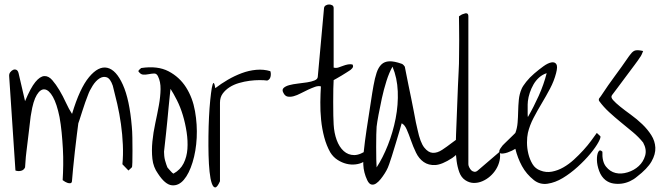

<svg xmlns="http://www.w3.org/2000/svg" viewBox="-20 -752 2965 858"><path d="M246 -229Q234 -288 216.5 -319Q199 -350 180 -352.5Q161 -355 144.5 -328Q128 -301 119 -243Q117 -234 115 -215Q113 -196 110 -172.5Q107 -149 104 -123Q101 -97 98 -73.5Q95 -50 94 -31.5Q93 -13 92 -4Q86 9 73 11.5Q60 14 49 10L21 -411Q20 -422 26 -429.5Q32 -437 39 -440Q46 -443 53 -440Q60 -437 63 -425L92 -300Q117 -360 138 -385.5Q159 -411 178 -412Q197 -413 213.5 -394Q230 -375 245.5 -349Q261 -323 274.5 -293.5Q288 -264 302 -243Q336 -357 378 -407.5Q420 -458 459.5 -449Q499 -440 529 -373.5Q559 -307 569 -186Q571 -167 571.5 -137Q572 -107 572 -78Q572 -49 571.5 -27Q571 -5 569 -4L554 10L527 -18Q531 -59 529 -105Q527 -151 520.5 -197.5Q514 -244 504 -287.5Q494 -331 484 -369Q473 -401 457 -406.5Q441 -412 424.5 -401.5Q408 -391 394 -369Q380 -347 373 -327Q368 -315 361 -295Q354 -275 347.5 -254.5Q341 -234 336 -218.5Q331 -203 330 -201Q328 -186 323.5 -150.5Q319 -115 314.5 -74.5Q310 -34 306.5 2Q303 38 302 53Q302 65 295.5 66.5Q289 68 281 65Q272 62 260 53Q262 21 262.5 -15Q263 -51 261 -87.5Q259 -124 255.5 -160Q252 -196 246 -229Z M686 -411Q680 -424 668.5 -423.5Q657 -423 644.5 -420.5Q632 -418 620 -418.5Q608 -419 598 -434Q599 -437 604 -442Q609 -447 611 -448Q684 -459 733 -433.5Q782 -408 811.5 -361.5Q841 -315 851.5 -255Q862 -195 859 -136Q856 -77 840.5 -26.5Q825 24 801.5 51.5Q778 79 748 76Q718 73 686 24Q665 -5 661 -42Q657 -79 661 -119.5Q665 -160 674 -201.5Q683 -243 690 -281.5Q697 -320 697.5 -353.5Q698 -387 686 -411ZM755 24Q786 7 800.5 -22Q815 -51 817.5 -86.5Q820 -122 814 -161.5Q808 -201 797 -237.5Q786 -274 770.5 -304.5Q755 -335 742 -355Q741 -344 738.5 -322.5Q736 -301 733.5 -273Q731 -245 728 -214.5Q725 -184 722 -156Q719 -128 716.5 -106Q714 -84 713 -74Q713 -66 714 -55.5Q715 -45 717.5 -35.5Q720 -26 723 -17.5Q726 -9 728 -4Q729 -2 733 2Q737 6 741 11Q745 16 749 19.5Q753 23 755 24Z M942 -358Q968 -378 998 -395.5Q1028 -413 1060 -425Q1092 -437 1125 -440Q1158 -443 1188 -434Q1192 -423 1189 -409.5Q1186 -396 1174 -392Q1161 -394 1140 -394Q1119 -394 1095.5 -391Q1072 -388 1048 -381Q1024 -374 1005.5 -362Q987 -350 975 -333.5Q963 -317 963 -293V58Q951 85 942 85.5Q933 86 926.5 67.5Q920 49 916.5 15.5Q913 -18 912 -58.5Q911 -99 911.5 -143.5Q912 -188 914 -229Q916 -270 919.5 -304.5Q923 -339 926.5 -359Q930 -379 934 -381Q938 -383 942 -358Z M1414 -366Q1402 -369 1388 -364Q1374 -359 1357.5 -351.5Q1341 -344 1324 -335Q1307 -326 1292 -322Q1277 -318 1265 -320.5Q1253 -323 1246 -338Q1239 -351 1247.5 -359Q1256 -367 1272.5 -371.5Q1289 -376 1311 -378.5Q1333 -381 1352.5 -384Q1372 -387 1385.5 -392.5Q1399 -398 1400 -408L1428 -716Q1429 -724 1436 -728Q1443 -732 1450.5 -732Q1458 -732 1464.5 -728.5Q1471 -725 1471 -716V-450Q1482 -447 1492.5 -450.5Q1503 -454 1513.5 -458Q1524 -462 1534.5 -464Q1545 -466 1555 -464Q1561 -455 1554 -447Q1547 -439 1541 -436L1527 -427Q1517 -421 1506 -414Q1495 -407 1484.5 -401.5Q1474 -396 1471 -394Q1470 -383 1469.5 -355Q1469 -327 1469 -295.5Q1469 -264 1469.5 -236Q1470 -208 1471 -196Q1473 -158 1484.5 -126.5Q1496 -95 1516 -77Q1536 -59 1563 -59Q1590 -59 1626 -85Q1632 -67 1625 -52Q1618 -37 1604 -28.5Q1590 -20 1569.5 -17.5Q1549 -15 1528.5 -20Q1508 -25 1488.5 -37.5Q1469 -50 1456 -71Q1439 -101 1429 -138.5Q1419 -176 1415 -216Q1411 -256 1411.5 -295Q1412 -334 1414 -366Z M1607 -87Q1608 -99 1611 -121.5Q1614 -144 1618 -171.5Q1622 -199 1627 -230Q1632 -261 1636 -288.5Q1640 -316 1643.5 -337Q1647 -358 1649 -369Q1655 -403 1663 -427Q1671 -451 1684.5 -464Q1698 -477 1719.5 -478Q1741 -479 1775 -467Q1779 -466 1784 -460.5Q1789 -455 1789 -454Q1791 -443 1795.5 -421Q1800 -399 1805.5 -371Q1811 -343 1817.5 -313Q1824 -283 1829 -255Q1834 -227 1838.5 -205Q1843 -183 1846 -172Q1858 -115 1876 -92.5Q1894 -70 1914 -69Q1934 -68 1956 -82.5Q1978 -97 1998.5 -113Q2019 -129 2038 -140Q2057 -151 2070 -144Q2070 -129 2063 -114.5Q2056 -100 2045.5 -87.5Q2035 -75 2023 -64Q2011 -53 2001 -46Q1955 -16 1925 -14.5Q1895 -13 1873.5 -28Q1852 -43 1839 -70Q1826 -97 1816.5 -124.5Q1807 -152 1797.5 -173.5Q1788 -195 1775 -201Q1772 -190 1764.5 -164.5Q1757 -139 1748 -109.5Q1739 -80 1731 -54Q1723 -28 1719 -18Q1718 -14 1713 -2.5Q1708 9 1699.5 22.5Q1691 36 1681 48.5Q1671 61 1660.5 68Q1650 75 1639.5 72.5Q1629 70 1621 53Q1605 19 1603.5 -16Q1602 -51 1607 -87ZM1663 -4Q1691 -47 1713.5 -104Q1736 -161 1748 -222.5Q1760 -284 1757.5 -344Q1755 -404 1734 -454Q1719 -428 1707 -390Q1695 -352 1686.5 -313Q1678 -274 1671.5 -239Q1665 -204 1663 -186Q1662 -176 1661.5 -150Q1661 -124 1661 -95.5Q1661 -67 1661.5 -40.5Q1662 -14 1663 -4Z M2017 -82V-115Q2017 -124 2018 -151.5Q2019 -179 2020.5 -215Q2022 -251 2023.5 -292Q2025 -333 2026.5 -369Q2028 -405 2029.5 -431.5Q2031 -458 2031 -467Q2031 -480 2031.5 -509.5Q2032 -539 2032 -573Q2032 -607 2031.5 -636.5Q2031 -666 2031 -679Q2043 -688 2052 -690Q2060 -694 2066.5 -692Q2073 -690 2073 -679V-18Q2073 -12 2077 -4Q2081 4 2086 9Q2091 14 2099 15.5Q2107 17 2115 10L2213 -74Q2217 -55 2212.5 -34.5Q2208 -14 2197 4Q2186 22 2170 36Q2154 50 2135 58Q2116 66 2096.5 65.5Q2077 65 2059 53Q2041 41 2032.5 17.5Q2024 -6 2020.5 -32.5Q2017 -59 2017 -82Z M2283 -87Q2277 -83 2267.5 -78.5Q2258 -74 2248 -70.5Q2238 -67 2228 -66Q2218 -65 2214 -68Q2210 -71 2211.5 -78.5Q2213 -86 2226 -102Q2228 -104 2236.5 -112.5Q2245 -121 2255 -130.5Q2265 -140 2273 -148Q2281 -156 2283 -158Q2291 -179 2293 -203.5Q2295 -228 2295.5 -254Q2296 -280 2298.5 -306Q2301 -332 2311 -355Q2316 -367 2331.5 -386.5Q2347 -406 2367.5 -423.5Q2388 -441 2408 -455.5Q2428 -470 2443.5 -473Q2459 -476 2466 -465.5Q2473 -455 2465 -425Q2456 -390 2438 -356Q2420 -322 2400.5 -289.5Q2381 -257 2364 -224.5Q2347 -192 2339 -158Q2335 -140 2335 -115Q2335 -90 2341 -65Q2347 -40 2359.5 -19Q2372 2 2395 10Q2420 20 2446.5 15Q2473 10 2497.5 -4Q2522 -18 2544.5 -38.5Q2567 -59 2587 -81Q2607 -103 2622 -123.5Q2637 -144 2647 -158L2662 -144Q2667 -140 2654.5 -117Q2642 -94 2618 -65Q2594 -36 2561.5 -6.5Q2529 23 2495 43.5Q2461 64 2427 69Q2393 74 2366 53Q2332 26 2312.5 -10Q2293 -46 2283 -87ZM2339 -229Q2365 -274 2387.5 -324Q2410 -374 2423 -425Q2404 -419 2389 -405.5Q2374 -392 2364 -374.5Q2354 -357 2347.5 -337.5Q2341 -318 2339 -300Q2338 -295 2338 -285Q2338 -275 2338 -264Q2338 -253 2338 -243Q2338 -233 2339 -229Z M2672 -74Q2670 -30 2688 -7.5Q2706 15 2731 21Q2756 27 2785 18Q2814 9 2834.5 -10Q2855 -29 2863 -56.5Q2871 -84 2854 -115Q2834 -140 2807.5 -162Q2781 -184 2754 -206Q2727 -228 2702 -251Q2677 -274 2658 -300Q2656 -302 2656 -306.5Q2656 -311 2658 -313Q2664 -320 2674 -335.5Q2684 -351 2698 -371Q2712 -391 2727.5 -412Q2743 -433 2757 -452.5Q2771 -472 2781.5 -487.5Q2792 -503 2798 -510Q2809 -525 2821 -527Q2833 -529 2854 -524Q2853 -520 2848 -509.5Q2843 -499 2840 -496Q2834 -486 2816 -462Q2798 -438 2777.5 -410.5Q2757 -383 2739.5 -359.5Q2722 -336 2715 -327Q2708 -318 2719.5 -305Q2731 -292 2751.5 -275.5Q2772 -259 2799 -239.5Q2826 -220 2850 -197Q2874 -174 2890.5 -148Q2907 -122 2908.5 -92.5Q2910 -63 2891.5 -30.5Q2873 2 2826 38Q2812 50 2794.5 58Q2777 66 2758.5 68.5Q2740 71 2721 68Q2702 65 2686 53Q2667 38 2657.5 12Q2648 -14 2647.5 -37Q2647 -60 2653.5 -73Q2660 -86 2672 -74Z"/></svg>

Font: Liu Jian Mao Cao
Style: Regular
Weight: 400
Designer: ZhongQi
Foundry: ZhongQi
Version: Version 1.001